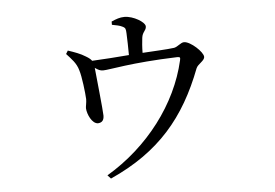

<svg xmlns="http://www.w3.org/2000/svg" viewBox="-48 -634 1095 765"><g transform="rotate(-5 500.0 -251.5)"><path d="M423 -543C439 -540 455 -537 464 -532C477 -526 477 -521 478 -504C479 -484 480 -443 480 -417C433 -413 375 -409 332 -407C328 -413 321 -419 309 -426C289 -439 263 -448 239 -456L231 -443C251 -421 270 -403 278 -373C286 -349 294 -281 295 -257C295 -243 291 -229 291 -221C292 -197 310 -157 334 -157C350 -158 358 -167 358 -186C358 -205 343 -347 340 -378C353 -369 361 -365 372 -365C398 -365 484 -386 671 -392C682 -392 684 -390 681 -378C642 -207 520 -46 353 53L366 67C564 -22 671 -150 744 -341C751 -358 778 -368 778 -384C778 -403 729 -449 703 -449C690 -449 677 -433 662 -430C633 -426 581 -424 535 -421C535 -442 537 -466 539 -481C542 -505 557 -508 557 -525C557 -542 511 -570 475 -570C457 -570 441 -564 423 -556Z"/></g></svg>

Font: Harano Aji Mincho CN
Style: Regular
Weight: 400
Foundry: Masamichi Hosoda
Version: HaranoAjiMinchoCN-Regular version 20230610;ttx 4.39.4